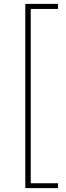

<svg xmlns="http://www.w3.org/2000/svg" viewBox="-20 -800 339 987"><path d="M110 167V-780H278V-754H138V142H278V167Z"/></svg>

Font: Noto Sans JP Thin Thin
Style: Regular
Weight: 250
Version: Version 2.004-H2;hotconv 1.0.118;makeotfexe 2.5.65603